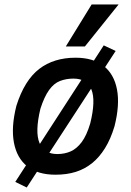

<svg xmlns="http://www.w3.org/2000/svg" viewBox="-20 -768 583 855"><path d="M227 10Q148 10 101.5 -27Q55 -64 42 -133Q29 -202 53 -297Q71 -354 96.5 -395Q122 -436 154.5 -461Q187 -486 227.5 -498.5Q268 -511 316 -511Q395 -511 441.5 -474.5Q488 -438 501 -369.5Q514 -301 490 -206Q473 -149 447.5 -108Q422 -67 389.5 -41Q357 -15 317 -2.5Q277 10 227 10ZM235 -82Q268 -82 295 -94Q322 -106 344 -135.5Q366 -165 382 -219Q407 -321 387 -369.5Q367 -418 307 -418Q275 -418 247.5 -407.5Q220 -397 198.5 -367Q177 -337 160 -284Q135 -180 156 -131Q177 -82 235 -82ZM99 67 48 42 442 -566 495 -541ZM273 -561 388 -748H508L358 -561Z"/></svg>

Font: Nunito Sans 7pt Condensed
Style: Bold Italic
Weight: 700
Width: 3
Italic angle: -9°
Designer: Vernon Adams
Foundry: Vernon Adams
Version: Version 3.101;gftools[0.9.27]